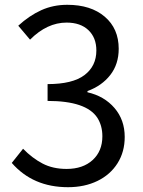

<svg xmlns="http://www.w3.org/2000/svg" viewBox="-20 -766 595 799"><path d="M29 -88 76 -147Q114 -108 157 -85.5Q200 -63 257 -63Q325 -63 365.5 -100Q406 -137 406 -199Q406 -243 385 -276Q339 -346 178 -346V-416Q282 -416 331.5 -453.5Q381 -491 381 -556Q381 -609 348 -640.5Q315 -672 257 -672Q176 -672 105 -601L56 -659Q102 -701 151.5 -723.5Q201 -746 260 -746Q358 -746 416 -696.5Q474 -647 474 -563Q474 -499 439 -454Q404 -409 344 -387V-382Q414 -366 456.5 -316.5Q499 -267 499 -196Q499 -134 469 -86.5Q439 -39 385.5 -13Q332 13 263 13Q117 13 29 -88Z"/></svg>

Font: Merged Yaku Han JP
Style: Regular
Weight: 400
Designer: Ryoko NISHIZUKA 西塚涼子 (kana, bopomofo & ideographs); Paul D. Hunt (Latin, Greek & Cyrillic); Sandoll Communications 산돌커뮤니
Foundry: Adobe
Version: Version 2.004